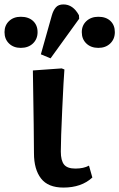

<svg xmlns="http://www.w3.org/2000/svg" viewBox="-90 -825 534 859"><path d="M136.2 -564 92.8 -582 142.1 -756.8Q148.4 -778.8 159.9 -792Q171.4 -805.2 193.8 -805.2Q236.8 -805.2 263.2 -756.8L264.2 -741.2ZM2.9 -610.8Q-29.3 -610.8 -49.6 -630.4Q-69.8 -649.9 -69.8 -681.2Q-69.8 -711.4 -49.6 -730.7Q-29.3 -750 2.9 -750Q37.6 -750 57.9 -731.2Q78.1 -712.4 78.1 -681.2Q78.1 -650.4 57.4 -630.6Q36.6 -610.8 2.9 -610.8ZM350.1 -610.8Q316.9 -610.8 296.4 -630.4Q275.9 -649.9 275.9 -681.2Q275.9 -711.4 296.6 -730.7Q317.4 -750 350.1 -750Q384.3 -750 404.1 -731.2Q423.8 -712.4 423.8 -681.2Q423.8 -650.4 403.3 -630.6Q382.8 -610.8 350.1 -610.8ZM193.8 14.2Q125 14.2 93.5 -26.6Q62 -67.4 62 -139.2Q62 -214.4 57.1 -509.8L186 -519L198.2 -514.2Q194.8 -474.6 188.5 -337.9Q182.1 -201.2 182.1 -147Q182.1 -106.9 196.5 -88.9Q210.9 -70.8 247.1 -70.8Q284.2 -70.8 308.1 -84L323.2 -30.8Q274.4 14.2 193.8 14.2Z"/></svg>

Font: Literata Book SemiBold
Style: Regular
Weight: 600
Designer: Latin by Veronika Burian and Jose Scaglione. Greek by Irene Vlachou. Cyrillic by Vera Evstafieva
Foundry: TypeTogether
Version: Version 2.003;PS 002.003;hotconv 1.0.88;makeotf.lib2.5.64775